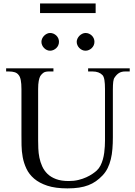

<svg xmlns="http://www.w3.org/2000/svg" viewBox="-20 -1048 763 1084"><path d="M687 -644.5Q666.5 -644.5 652.6 -636.2Q638.7 -627.9 627.4 -610.8Q621.6 -604 619.4 -586.9Q617.2 -569.8 617.2 -542V-272.5Q617.2 -238.3 614.7 -207.3Q612.3 -176.3 605.7 -149.2Q599.1 -122.1 587.9 -99.1Q576.7 -76.2 559.1 -57.6Q541 -38.6 521.5 -24.9Q502 -11.2 478.5 -2.2Q455.1 6.8 426.3 11.2Q397.5 15.6 360.8 15.6Q293 15.6 247.3 0.5Q201.7 -14.6 172.9 -39.3Q144 -64 129.2 -95.7Q114.3 -127.4 108.2 -160.9Q102.1 -194.3 101.6 -227.1Q101.1 -259.8 101.1 -285.6V-545.4Q101.1 -576.2 97.2 -595.9Q93.3 -615.7 84.5 -625.5Q76.7 -635.7 63.2 -640.1Q49.8 -644.5 29.8 -644.5H14.6V-662.1H281.7V-644.5H256.8Q236.8 -644.5 226.6 -638.2Q216.3 -631.8 207.5 -618.7Q202.1 -608.9 198.7 -591.1Q195.3 -573.2 195.3 -545.4V-256.3Q195.3 -234.9 196.3 -209.2Q197.3 -183.6 202.4 -158.2Q207.5 -132.8 218.3 -108.9Q229 -85 248 -66.4Q267.1 -47.9 296.4 -36.9Q325.7 -25.9 367.7 -25.9Q397.5 -25.9 422.6 -32Q447.8 -38.1 467.8 -47.4Q487.8 -56.6 502.7 -66.9Q517.6 -77.1 526.4 -85.4Q539.1 -97.2 547.4 -113.5Q555.7 -129.9 560.8 -148.2Q565.9 -166.5 568.4 -185.5Q570.8 -204.6 571.8 -221.9Q572.8 -239.3 572.8 -253.4V-545.4Q572.8 -576.2 569.6 -595.7Q566.4 -615.2 559.1 -623.5Q539.6 -644.5 502.4 -644.5H477.5V-662.1H712.4V-644.5ZM313 -812Q313 -801.8 309.1 -792.7Q305.2 -783.7 298.1 -776.9Q291 -770 282 -765.9Q272.9 -761.7 262.7 -761.7Q252.9 -761.7 244.1 -765.9Q235.4 -770 228.5 -777.1Q221.7 -784.2 217.8 -793.2Q213.9 -802.2 213.9 -812Q213.9 -821.3 218 -830.3Q222.2 -839.4 229 -846.2Q235.8 -853 244.6 -857.4Q253.4 -861.8 262.7 -861.8Q272.9 -861.8 282 -857.9Q291 -854 298.1 -847.2Q305.2 -840.3 309.1 -831.3Q313 -822.3 313 -812ZM513.2 -812Q513.2 -801.8 509.3 -792.7Q505.4 -783.7 498.3 -776.9Q491.2 -770 482.2 -765.9Q473.1 -761.7 462.9 -761.7Q452.6 -761.7 443.6 -765.9Q434.6 -770 427.7 -777.1Q420.9 -784.2 417 -793.2Q413.1 -802.2 413.1 -812Q413.1 -821.3 417.5 -830.3Q421.9 -839.4 428.7 -846.2Q435.5 -853 444.6 -857.4Q453.6 -861.8 462.9 -861.8Q473.1 -861.8 482.2 -857.9Q491.2 -854 498.3 -847.2Q505.4 -840.3 509.3 -831.3Q513.2 -822.3 513.2 -812ZM206.1 -974.1V-1028.3H520V-974.1Z"/></svg>

Font: Doulos SIL Phon
Style: Regular
Weight: 400
Designer: Walt Agee, Victor Gaultney, Peter Martin, Debbi Hosken, Becca Hirsbrunner
Foundry: SIL International
Version: Version 5.000